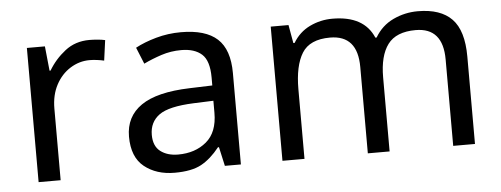

<svg xmlns="http://www.w3.org/2000/svg" viewBox="-42 -650 1994 764"><g transform="rotate(-5 954.5 -268.0)"><path d="M335 -546Q350 -546 367.5 -544.5Q385 -543 398 -540L387 -459Q374 -462 358.5 -464Q343 -466 329 -466Q288 -466 252 -443.5Q216 -421 194.5 -380.5Q173 -340 173 -286V0H85V-536H157L167 -438H171Q197 -482 238 -514Q279 -546 335 -546Z M701 -545Q799 -545 846 -502Q893 -459 893 -365V0H829L812 -76H808Q773 -32 734.5 -11Q696 10 628 10Q555 10 507 -28.5Q459 -67 459 -149Q459 -229 522 -272.5Q585 -316 716 -320L807 -323V-355Q807 -422 778 -448Q749 -474 696 -474Q654 -474 616 -461.5Q578 -449 545 -433L518 -499Q553 -518 601 -531.5Q649 -545 701 -545ZM727 -259Q627 -255 588.5 -227Q550 -199 550 -148Q550 -103 577.5 -82Q605 -61 648 -61Q716 -61 761 -98.5Q806 -136 806 -214V-262Z M1647 -546Q1738 -546 1783 -499.5Q1828 -453 1828 -349V0H1741V-345Q1741 -472 1632 -472Q1554 -472 1520.5 -427Q1487 -382 1487 -296V0H1400V-345Q1400 -472 1290 -472Q1209 -472 1178 -422Q1147 -372 1147 -278V0H1059V-536H1130L1143 -463H1148Q1173 -505 1215.5 -525.5Q1258 -546 1306 -546Q1432 -546 1470 -456H1475Q1502 -502 1548.5 -524Q1595 -546 1647 -546Z"/></g></svg>

Font: Noto Sans Tamil Supplement
Style: Regular
Weight: 400
Designer: Ek Type
Foundry: Ek Type
Version: Version 2.001; ttfautohint (v1.8.4.7-5d5b)